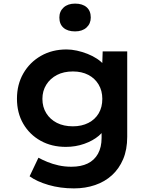

<svg xmlns="http://www.w3.org/2000/svg" viewBox="-20 -814 845 1064"><path d="M390 230Q314 230 249 211Q184 192 144 163L193 60Q215 72 243 83.5Q271 95 304.5 102.5Q338 110 376 110Q429 110 466 92Q503 74 523 38Q543 2 543 -50V-126L567 -121Q560 -89 527.5 -61.5Q495 -34 447 -17Q399 0 345 0Q266 0 205 -34Q144 -68 109 -128Q74 -188 74 -267Q74 -346 109.5 -407.5Q145 -469 207 -504.5Q269 -540 349 -540Q376 -540 406 -533.5Q436 -527 465 -515.5Q494 -504 517.5 -488.5Q541 -473 556.5 -454.5Q572 -436 574 -416L545 -408L549 -529H685V-56Q685 15 662.5 68Q640 121 600.5 157Q561 193 507 211.5Q453 230 390 230ZM384 -114Q433 -114 470 -133Q507 -152 527 -186Q547 -220 547 -266Q547 -311 526.5 -345.5Q506 -380 469.5 -399Q433 -418 384 -418Q333 -418 295.5 -398.5Q258 -379 236.5 -344.5Q215 -310 215 -266Q215 -221 236.5 -186.5Q258 -152 295.5 -133Q333 -114 384 -114ZM396 -640Q355 -640 332 -660Q309 -680 309 -717Q309 -751 332.5 -772.5Q356 -794 396 -794Q437 -794 460 -774Q483 -754 483 -717Q483 -683 459.5 -661.5Q436 -640 396 -640Z"/></svg>

Font: Lexend Exa SemiBold
Style: Regular
Weight: 600
Designer: Bonnie Shaver-Troup, Thomas Jockin
Foundry: Lexend
Version: Version 1.007